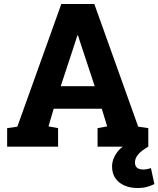

<svg xmlns="http://www.w3.org/2000/svg" viewBox="-20 -731 790 957"><path d="M15.6 0V-92.3L66.4 -99.6L285.6 -710.9H450.2L668.9 -99.6L719.2 -92.3V0H466.3V-92.3L514.2 -101.1L487.3 -189H247.6L221.7 -101.1L269.5 -92.3V0ZM282.7 -301.3H452.1L376 -531.7L368.7 -554.7H365.7L357.9 -529.8ZM666 206.1Q609.4 206.1 574 177.7Q538.6 149.4 538.6 98.1Q538.6 62.5 564 27.6Q589.4 -7.3 649.9 -29.8L719.2 0Q683.1 21 668 39.6Q652.8 58.1 652.8 78.6Q652.8 113.8 693.8 113.8Q705.1 113.8 714.6 111.8Q724.1 109.9 732.4 106.9L749.5 186.5Q733.4 194.8 713.1 200.4Q692.9 206.1 666 206.1Z"/></svg>

Font: Roboto Slab ExtraBold
Style: Regular
Weight: 800
Designer: Google
Version: Version 2.001; ttfautohint (v1.8.3)